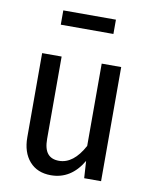

<svg xmlns="http://www.w3.org/2000/svg" viewBox="-84 -798 689 873"><g transform="rotate(10 260.5 -361.0)"><path d="M441 0H363L358 -79Q304 13 211 13Q148 13 112 -28Q76 -69 76 -139V-527H166V-147Q166 -101 183.5 -79.5Q201 -58 236 -58Q303 -58 351 -147V-527H441ZM137 -669V-735H380V-669Z"/></g></svg>

Font: Fira Sans Condensed
Style: Regular
Weight: 400
Width: 3
Designer: bBox Type GmbH & Carrois Corporate GbR & Edenspiekermann AG
Foundry: bBox Type GmbH & Carrois Corporate GbR & Edenspiekermann AG
Version: Version 4.301